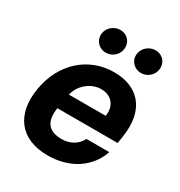

<svg xmlns="http://www.w3.org/2000/svg" viewBox="-181 -891 963 1026"><g transform="rotate(30 300.5 -377.5)"><path d="M261.7 10.7C401.6 10.7 503.2 -62.5 539.1 -169.4H398.1C377.5 -126.8 333.5 -102.3 283 -102.3C206 -102.3 166.9 -141.3 181.5 -234H553.3L559.7 -275.6C589.8 -460.9 494 -552.6 349.4 -552.6C188.9 -552.6 66.1 -438.6 38 -270.2C8.9 -97.3 93.8 10.7 261.7 10.7ZM187.1 -701.3C180 -657.7 212 -620 257.1 -620C294 -620 327.4 -648.4 332.4 -683.2C339.8 -728 309.7 -764.6 263.8 -764.6C227.3 -764.6 193.2 -737.2 187.1 -701.3ZM198.5 -327.8C211.3 -387.8 269.2 -439.6 334.2 -439.6C399.5 -439.6 436.1 -392.8 425.4 -327.8ZM404.5 -701.3C397 -657 429.3 -620 474.4 -620C511.4 -620 544.7 -648.4 549.7 -683.2C557.2 -728 527 -764.6 481.2 -764.6C444.6 -764.6 410.5 -737.2 404.5 -701.3Z"/></g></svg>

Font: Magic Ui Pro
Style: Bold Italic
Weight: 700
Italic angle: -9.39999°
Designer: Stefan Endress, Andreas Faust
Version: Version 1.000;FEAKit 1.0